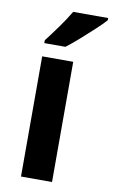

<svg xmlns="http://www.w3.org/2000/svg" viewBox="-87 -812 507 859"><g transform="rotate(10 166.5 -383.0)"><path d="M213 0H72V-546H213ZM333 -756Q317 -738 287 -710Q257 -682 224.5 -653.5Q192 -625 167 -606H71V-619Q96 -651 125 -691.5Q154 -732 174 -766H333Z"/></g></svg>

Font: Noto Sans Gujarati UI SemiCondensed
Style: Bold
Weight: 700
Width: 4
Designer: Jelle Bosma - Monotype Design Team, Universal Thirst
Foundry: Monotype Imaging Inc.
Version: Version 2.106; ttfautohint (v1.8.4.7-5d5b)